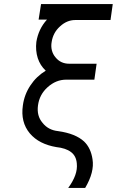

<svg xmlns="http://www.w3.org/2000/svg" viewBox="-20 -720 572 940"><path d="M181 -700 169 -624H210Q189 -601 176 -573.5Q163 -546 158 -515Q153 -473 165 -435Q171 -417 180.5 -402Q190 -387 204 -374Q158 -346 129 -302Q99 -257 92 -204Q80 -122 126 -67Q149 -40 181.5 -23.5Q214 -7 255 0Q302 5 327 24Q353 43 356 80Q359 108 348.5 137.5Q338 167 314 200H397Q420 161 429 126Q438 91 433 60Q425 5 392 -27Q350 -66 265 -78Q216 -83 188 -119Q159 -153 166 -204Q173 -257 213 -293Q254 -330 304 -330H442L453 -408H319Q277 -408 252 -439Q239 -454 234 -473.5Q229 -493 233 -515Q240 -560 273 -590Q307 -622 349 -622H521L532 -700Z"/></svg>

Font: Unageo
Style: Regular-Italic
Weight: 400
Designer: Richard Sepsi
Foundry: Richard Sepsi
Version: Version 2.000